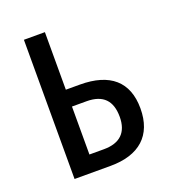

<svg xmlns="http://www.w3.org/2000/svg" viewBox="-105 -617 621 696"><g transform="rotate(-20 205.5 -268.5)"><path d="M146 -315V-537H65V0H204C315 0 377 -55 377 -159C377 -262 316 -315 200 -315ZM296 -156C296 -96 264 -65 202 -65H146V-250H202C266 -250 296 -218 296 -156Z"/></g></svg>

Font: Noto Sans UI Condensed
Style: Regular
Weight: 400
Width: 3
Designer: Monotype Design Team
Foundry: Monotype Imaging Inc.
Version: Version 1.901